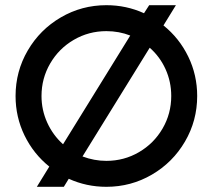

<svg xmlns="http://www.w3.org/2000/svg" viewBox="-20 -720 820 740"><path d="M390 -700Q467 -700 535 -669L555 -700H658L610 -622Q671 -573 705.5 -502Q740 -431 740 -350Q740 -255 693 -174.5Q646 -94 565.5 -47Q485 0 390 0Q313 0 245 -31L226 0H122L170 -78Q109 -127 74.5 -198Q40 -269 40 -350Q40 -445 87 -525.5Q134 -606 214.5 -653Q295 -700 390 -700ZM223 -164 482 -583Q439 -600 390 -600Q322 -600 264.5 -566.5Q207 -533 173.5 -475.5Q140 -418 140 -350Q140 -296 162 -247.5Q184 -199 223 -164ZM390 -100Q458 -100 515.5 -133.5Q573 -167 606.5 -224.5Q640 -282 640 -350Q640 -405 618 -453.5Q596 -502 557 -536L298 -117Q343 -100 390 -100Z"/></svg>

Font: Skate blade
Style: Regular
Weight: 400
Italic angle: -7°
Designer: Valerio Brotto (Silverblur_type)
Version: Version 2.001